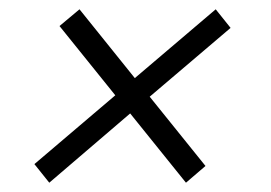

<svg xmlns="http://www.w3.org/2000/svg" viewBox="-20 -479 583 413"><path d="M86 -86 54 -126 228 -274 108 -423 151 -459 270 -311 444 -459 476 -419 302 -271 422 -122 380 -86 260 -235Z"/></svg>

Font: Spectral SemiBold
Style: Italic
Weight: 600
Italic angle: -10°
Designer: Jean-Baptiste Levee
Foundry: Production Type
Version: Version 2.001